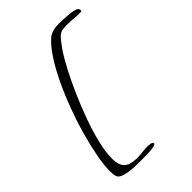

<svg xmlns="http://www.w3.org/2000/svg" viewBox="-219 -806 911 911"><g transform="rotate(-45 236.5 -350.5)"><path d="M182 17Q170 17 146.5 17Q123 17 98.5 14Q74 11 55.5 3.5Q37 -4 34 -19Q32 -27 31.5 -36.5Q31 -46 31 -54Q31 -93 41.5 -148.5Q52 -204 70 -268Q88 -332 112.5 -397.5Q137 -463 165.5 -522.5Q194 -582 224.5 -628Q255 -674 285 -699Q299 -710 317.5 -714Q336 -718 353 -718Q361 -718 379 -717.5Q397 -717 417.5 -715Q438 -713 453.5 -709Q469 -705 472 -697Q473 -695 473 -691Q473 -687 473 -684Q470 -683 466.5 -683Q463 -683 459 -683Q439 -683 418.5 -685Q398 -687 376 -687Q366 -687 353.5 -686Q341 -685 333 -680Q320 -673 304.5 -653Q289 -633 280 -620Q257 -586 230 -534.5Q203 -483 176.5 -422.5Q150 -362 128 -300.5Q106 -239 93 -183.5Q80 -128 80 -87Q80 -41 101 -22.5Q122 -4 167 -4Q186 -4 204 -6.5Q222 -9 241 -9Q247 -9 259.5 -7Q272 -5 272 3Q272 9 260 12Q248 15 231.5 16Q215 17 201 17Q187 17 182 17Z"/></g></svg>

Font: Moon Dance
Style: Regular
Weight: 400
Designer: Robert E. Leuschke
Foundry: Robert E. Leuschke
Version: Version 1.010; ttfautohint (v1.8.3)